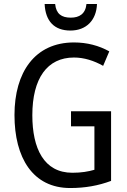

<svg xmlns="http://www.w3.org/2000/svg" viewBox="-20 -938 640 968"><path d="M469 -918H416C411 -868 380 -849 337 -849C290 -849 263 -868 258 -918H205C209 -831 254 -784 335 -784C415 -784 466 -836 469 -918ZM338 -377V-301H456V-82C425 -73 390 -67 345 -67C201 -67 143 -190 143 -357C143 -543 218 -648 353 -648C404 -648 454 -632 500 -606L531 -679C479 -708 419 -724 353 -724C156 -724 53 -574 53 -358C53 -143 145 10 334 10C409 10 476 -2 540 -26V-377Z"/></svg>

Font: Noto Sans Gujarati Condensed
Style: Regular
Weight: 400
Width: 3
Designer: Jelle Bosma - Monotype Design Team, Universal Thirst
Foundry: Monotype Imaging Inc.
Version: Version 2.106